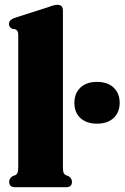

<svg xmlns="http://www.w3.org/2000/svg" viewBox="-20 -775 516 795"><path d="M240.5 -731V-82.5Q240.5 -66.5 243.2 -59.8Q246 -53 252 -50L264 -45.5Q278 -36 278 -22.5Q278 0 254.5 0H41.5Q18 0 18 -22.5Q18 -36 32 -45.5L44 -50Q50 -53 52.8 -59.8Q55.5 -66.5 55.5 -82.5V-629.5Q55.5 -641 52.5 -646Q49.5 -651 43 -654L31 -655.5Q17 -662.5 17 -676Q17 -691.5 39 -700.5L178.5 -745Q194 -751 202.5 -753Q211 -755 218.5 -755Q240.5 -755 240.5 -731ZM381.5 -263Q338.5 -263 313.2 -286Q288 -309 288 -349.5Q288 -389 313.2 -412.5Q338.5 -436 381.5 -436Q425 -436 450.2 -412.5Q475.5 -389 475.5 -349.5Q475.5 -309.5 450.2 -286.2Q425 -263 381.5 -263Z"/></svg>

Font: Fraunces 144pt Soft Black
Style: Regular
Weight: 900
Version: Version 1.000;[b76b70a41]